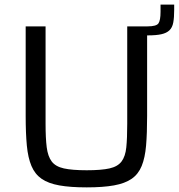

<svg xmlns="http://www.w3.org/2000/svg" viewBox="-20 -802 773 830"><path d="M552 -649V-688H618Q656 -688 665 -701Q674 -714 674 -751V-782H733V-759Q733 -726 729 -704.5Q725 -683 712.5 -671Q700 -659 677.5 -654Q655 -649 618 -649ZM355 8Q284 8 236.5 -0.5Q189 -9 160 -29Q131 -49 116 -84.5Q101 -120 96 -173Q91 -226 91 -301V-688H177V-267Q177 -204 182 -165Q187 -126 203.5 -104Q220 -82 256 -74Q292 -66 355 -66Q418 -66 453.5 -74Q489 -82 505.5 -104Q522 -126 526 -165Q530 -204 530 -267V-688H616V-301Q616 -226 611.5 -173Q607 -120 592.5 -84.5Q578 -49 549 -29Q520 -9 472.5 -0.5Q425 8 355 8Z"/></svg>

Font: Saira Thin
Style: Regular
Weight: 400
Version: Version 1.101